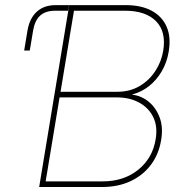

<svg xmlns="http://www.w3.org/2000/svg" viewBox="-20 -748 746 768"><path d="M76.7 -545.9 89.8 -625Q98.1 -674.8 127.2 -701.2Q156.2 -727.5 202.6 -727.5H256.3L252.4 -705.1H200.7Q162.1 -705.1 140.6 -685.5Q119.1 -666 112.3 -625L99.1 -545.9ZM136.7 0 256.8 -727.5H482.9Q545.4 -727.5 587.2 -704.8Q628.9 -682.1 646.7 -640.6Q664.6 -599.1 654.8 -541.5Q647.9 -499 627.4 -463.6Q606.9 -428.2 576.7 -404.1Q546.4 -379.9 509.8 -370.6V-369.1Q546.4 -364.7 575.4 -340.6Q604.5 -316.4 618.9 -277.3Q633.3 -238.3 624.5 -187.5Q615.2 -130.9 583.7 -88.9Q552.2 -46.9 502.4 -23.4Q452.6 0 388.2 0ZM162.6 -22.5H390.6Q475.1 -22.5 532.7 -68.8Q590.3 -115.2 602.5 -190.4Q611.3 -241.2 593.3 -278.8Q575.2 -316.4 537.1 -337.4Q499 -358.4 447.8 -358.4H218.3ZM222.2 -380.9H449.7Q499.5 -380.9 538.1 -403.6Q576.7 -426.3 601.1 -463.6Q625.5 -501 632.8 -544.4Q645.5 -621.6 604 -663.3Q562.5 -705.1 480.5 -705.1H275.9Z"/></svg>

Font: Inter 20pt Thin
Style: Italic
Weight: 250
Italic angle: -9.3988°
Version: Version 4.001;git-66647c0bb